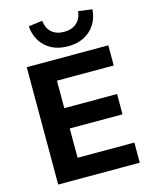

<svg xmlns="http://www.w3.org/2000/svg" viewBox="-136 -1028 871 1114"><g transform="rotate(-15 299.5 -471.0)"><path d="M72 0V-705H562V-584H221V-419H538V-297H221V-121H562V0ZM336 -760Q254 -760 202.5 -806.5Q151 -853 145 -931L228 -942Q233 -897 260.5 -872Q288 -847 335 -847Q382 -847 410.5 -872Q439 -897 444 -942L527 -931Q521 -853 469.5 -806.5Q418 -760 336 -760Z"/></g></svg>

Font: Mulish ExtraBold
Style: Regular
Weight: 800
Designer: Vernon Adams
Foundry: Vernon Adams
Version: Version 3.603; ttfautohint (v1.8.3)